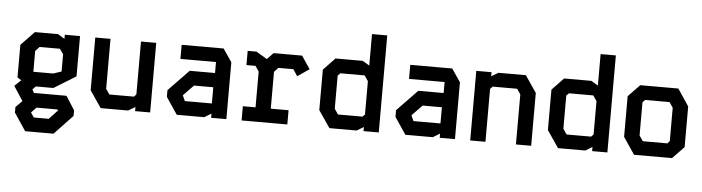

<svg xmlns="http://www.w3.org/2000/svg" viewBox="-55 -1019 5510 1506"><g transform="rotate(5 2700.0 -266.0)"><path d="M249 40H414L419 47.5L351.5 119H234.5L209 81.5ZM199.5 -402 231.5 -436H391.5L420 -395.5V-259.5L356 -238H199.5ZM367 -125 540 -231.5V-549H420V-516.5L367 -549H184.5L79.5 -439.5V-183L111 -163.5L60 -115L134.5 -1.5L83.5 49.5V93.5L176 232H399.5L544 79.5V35.5L475 -73H219L204 -99.5L228.5 -125Z M1020 -548V-131L1002.5 -112.5H809L780 -155V-548H660V-133L750.5 0H966L1021.5 -32.5V0H1140V-548Z M1340 -550V-439H1620V-352.5H1420.5L1260 -186V-133L1349.5 0H1565.5L1620 -33V0H1740V-447.5L1670.5 -550ZM1384 -155V-157L1464.5 -240H1616V-112.5H1403.5Z M1860 -548V-436H1931.5L1960 -393.5V-112H1860V0H2220V-112H2080V-402.5L2112 -436H2229.5L2264 -383.5L2356.5 -446.5L2288.5 -548H2064L2015 -497L1929 -548Z M2820 -764H2940V0H2820V-32.5L2766 0H2551.5L2460 -134V-452.5L2551.5 -548.5H2766L2820 -516ZM2580 -155.5 2609 -112.5H2802L2820 -130.5V-393L2791 -436H2600L2580 -416Z M3140 -550V-439H3420V-352.5H3220.5L3060 -186V-133L3149.5 0H3365.5L3420 -33V0H3540V-447.5L3470.5 -550ZM3184 -155V-157L3264.5 -240H3416V-112.5H3203.5Z M3660 -548V0H3780V-416L3798.5 -436H3991.5L4020 -394V0H4140V-416L4050.5 -548H3834.5L3780 -515.5V-548Z M4620 -764H4740V0H4620V-32.5L4566 0H4351.5L4260 -134V-452.5L4351.5 -548.5H4566L4620 -516ZM4380 -155.5 4409 -112.5H4602L4620 -130.5V-393L4591 -436H4400L4380 -416Z M4951 -548 4860 -453.5V-133.5L4950 0H5249L5340 -94.5V-414.5L5251 -548ZM4980 -155V-416L4999 -436H5191.5L5220 -393.5V-131L5202 -112H5009.5Z"/></g></svg>

Font: Kode Mono
Style: Regular
Weight: 400
Monospace: yes
Designer: Isa Ozler
Foundry: Kadena LLC
Version: Version 1.000;gftools[0.9.28]